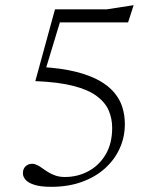

<svg xmlns="http://www.w3.org/2000/svg" viewBox="-20 -712 606 742"><path d="M178.5 10Q138 10 113.8 2.5Q89.5 -5 79 -17Q68.5 -29 68.5 -42.5Q68.5 -59.5 78.8 -69.2Q89 -79 104.5 -79Q114 -79 124 -74Q134 -69 144.5 -61.2Q155 -53.5 167.8 -45.8Q180.5 -38 196 -33Q211.5 -28 231 -28Q279.5 -28 321 -50Q362.5 -72 388 -114.5Q413.5 -157 413.5 -218Q413.5 -254 400 -285.2Q386.5 -316.5 353.5 -341Q320.5 -365.5 262.8 -380.2Q205 -395 116.5 -398.5L192.5 -676H393L496.5 -692L475 -625.5H197L215.5 -639L148.5 -418L142 -453Q217 -448.5 271.5 -435Q326 -421.5 362.8 -401Q399.5 -380.5 421.5 -354.2Q443.5 -328 453 -297.2Q462.5 -266.5 462.5 -232.5Q462.5 -181.5 442.2 -137.5Q422 -93.5 384.5 -60.2Q347 -27 294.8 -8.5Q242.5 10 178.5 10Z"/></svg>

Font: Newsreader 16pt 16pt Light
Style: Regular
Weight: 300
Version: Version 1.003